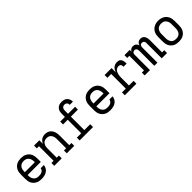

<svg xmlns="http://www.w3.org/2000/svg" viewBox="321 -2146 3557 3557"><g transform="rotate(-45 2100.0 -367.5)"><path d="M302 8Q273 8 244 3Q215 -2 189.5 -15.5Q164 -29 143 -50Q122 -71 109 -97Q96 -123 91.5 -152Q87 -181 87 -210V-320Q87 -349 91.5 -377.5Q96 -406 108.5 -432Q121 -458 141.5 -479.5Q162 -501 188 -514.5Q214 -528 242.5 -533Q271 -538 300 -538Q329 -538 357.5 -533Q386 -528 412 -514.5Q438 -501 458.5 -479.5Q479 -458 491.5 -432Q504 -406 508.5 -377.5Q513 -349 513 -320V-228H169V-210Q169 -191 172 -172.5Q175 -154 182.5 -137Q190 -120 202 -106Q214 -92 230.5 -82.5Q247 -73 265.5 -69.5Q284 -66 302 -66Q323 -66 343.5 -69Q364 -72 382.5 -81.5Q401 -91 414 -108.5Q427 -126 429 -147H511Q510 -123 501 -100Q492 -77 476.5 -58.5Q461 -40 440.5 -26.5Q420 -13 397 -5.5Q374 2 350 5Q326 8 302 8ZM431 -302V-320Q431 -338 428 -356.5Q425 -375 418 -392Q411 -409 399 -423.5Q387 -438 371 -447.5Q355 -457 336.5 -461Q318 -465 300 -465Q282 -465 263.5 -461Q245 -457 229 -447.5Q213 -438 201 -423.5Q189 -409 182 -392Q175 -375 172 -356.5Q169 -338 169 -320V-302Z M638 0V-74H695V-457H638V-530H777V-435Q787 -458 802 -478Q817 -498 837.5 -512Q858 -526 882.5 -532Q907 -538 932 -538Q958 -538 984 -531Q1010 -524 1031 -508.5Q1052 -493 1067 -471Q1082 -449 1090.5 -424Q1099 -399 1102 -372.5Q1105 -346 1105 -320V-74H1162V0H966V-74H1023V-320Q1023 -338 1020.5 -356Q1018 -374 1011.5 -390.5Q1005 -407 994 -421.5Q983 -436 968 -446Q953 -456 935.5 -460.5Q918 -465 900 -465Q882 -465 864.5 -460.5Q847 -456 832 -446Q817 -436 806 -421.5Q795 -407 788.5 -390.5Q782 -374 779.5 -356Q777 -338 777 -320V-74H834V0Z M1303 0V-73H1418V-427H1295V-501H1418V-579Q1418 -600 1421 -621.5Q1424 -643 1432.5 -662.5Q1441 -682 1455.5 -698Q1470 -714 1488.5 -724.5Q1507 -735 1528 -739Q1549 -743 1570 -743Q1600 -743 1628.5 -735.5Q1657 -728 1679 -708.5Q1701 -689 1712 -661Q1723 -633 1723 -604Q1723 -602 1722.5 -600Q1722 -598 1722 -596H1640Q1640 -597 1640 -598Q1640 -599 1640 -600Q1640 -614 1635.5 -627.5Q1631 -641 1621.5 -651Q1612 -661 1598 -665Q1584 -669 1570 -669Q1554 -669 1539 -662Q1524 -655 1515 -641.5Q1506 -628 1503 -611.5Q1500 -595 1500 -579V-501H1685V-427H1500V-74H1654V0Z M2102 8Q2073 8 2044 3Q2015 -2 1989.5 -15.5Q1964 -29 1943 -50Q1922 -71 1909 -97Q1896 -123 1891.5 -152Q1887 -181 1887 -210V-320Q1887 -349 1891.5 -377.5Q1896 -406 1908.5 -432Q1921 -458 1941.5 -479.5Q1962 -501 1988 -514.5Q2014 -528 2042.5 -533Q2071 -538 2100 -538Q2129 -538 2157.5 -533Q2186 -528 2212 -514.5Q2238 -501 2258.5 -479.5Q2279 -458 2291.5 -432Q2304 -406 2308.5 -377.5Q2313 -349 2313 -320V-228H1969V-210Q1969 -191 1972 -172.5Q1975 -154 1982.5 -137Q1990 -120 2002 -106Q2014 -92 2030.5 -82.5Q2047 -73 2065.5 -69.5Q2084 -66 2102 -66Q2123 -66 2143.5 -69Q2164 -72 2182.5 -81.5Q2201 -91 2214 -108.5Q2227 -126 2229 -147H2311Q2310 -123 2301 -100Q2292 -77 2276.5 -58.5Q2261 -40 2240.5 -26.5Q2220 -13 2197 -5.5Q2174 2 2150 5Q2126 8 2102 8ZM2231 -302V-320Q2231 -338 2228 -356.5Q2225 -375 2218 -392Q2211 -409 2199 -423.5Q2187 -438 2171 -447.5Q2155 -457 2136.5 -461Q2118 -465 2100 -465Q2082 -465 2063.5 -461Q2045 -457 2029 -447.5Q2013 -438 2001 -423.5Q1989 -409 1982 -392Q1975 -375 1972 -356.5Q1969 -338 1969 -320V-302Z M2487 0V-74H2587V-457H2487V-530H2669V-420Q2678 -444 2690.5 -466Q2703 -488 2721.5 -504.5Q2740 -521 2764 -529.5Q2788 -538 2813 -538Q2832 -538 2850 -535.5Q2868 -533 2882.5 -522.5Q2897 -512 2906 -496Q2915 -480 2919.5 -462.5Q2924 -445 2924.5 -427Q2925 -409 2925 -391H2843Q2843 -404 2841.5 -418Q2840 -432 2832.5 -444Q2825 -456 2811.5 -460Q2798 -464 2785 -464Q2764 -464 2745 -456Q2726 -448 2712.5 -433Q2699 -418 2690.5 -399.5Q2682 -381 2677.5 -361.5Q2673 -342 2671 -321.5Q2669 -301 2669 -281V-74H2790V0Z M3007 0V-74H3063V-457H3007V-530H3146V-484Q3152 -496 3161 -506.5Q3170 -517 3181.5 -524.5Q3193 -532 3206.5 -535Q3220 -538 3234 -538Q3234 -538 3234 -538Q3234 -538 3234 -538Q3251 -538 3267.5 -533Q3284 -528 3297 -517.5Q3310 -507 3319 -492.5Q3328 -478 3333 -462Q3338 -478 3346.5 -492.5Q3355 -507 3368 -517.5Q3381 -528 3397 -533Q3413 -538 3430 -538Q3430 -538 3430 -538Q3430 -538 3430 -538Q3446 -538 3462.5 -533.5Q3479 -529 3492 -518.5Q3505 -508 3514 -493.5Q3523 -479 3528 -463Q3533 -447 3535 -430.5Q3537 -414 3537 -397V-74H3593V0H3454V-397Q3454 -410 3451.5 -422.5Q3449 -435 3441.5 -444.5Q3434 -454 3422 -459.5Q3410 -465 3398 -465Q3385 -465 3373.5 -459.5Q3362 -454 3354.5 -444.5Q3347 -435 3344 -422.5Q3341 -410 3341 -397V0H3259V-397Q3259 -410 3256 -422.5Q3253 -435 3245.5 -444.5Q3238 -454 3226.5 -459.5Q3215 -465 3202 -465Q3190 -465 3178 -459.5Q3166 -454 3158.5 -444.5Q3151 -435 3148.5 -422.5Q3146 -410 3146 -397V0Z M3900 8Q3871 8 3842.5 3Q3814 -2 3788 -15.5Q3762 -29 3741.5 -50.5Q3721 -72 3708.5 -98Q3696 -124 3691.5 -152.5Q3687 -181 3687 -210V-320Q3687 -349 3691.5 -377.5Q3696 -406 3709 -432.5Q3722 -459 3742 -480Q3762 -501 3788 -514.5Q3814 -528 3842.5 -534.5Q3871 -541 3900 -541Q3929 -541 3957.5 -534.5Q3986 -528 4012 -514.5Q4038 -501 4058 -480Q4078 -459 4091 -432.5Q4104 -406 4108.5 -377.5Q4113 -349 4113 -320V-210Q4113 -181 4108.5 -152.5Q4104 -124 4091.5 -98Q4079 -72 4058.5 -50.5Q4038 -29 4012 -15.5Q3986 -2 3957.5 3Q3929 8 3900 8ZM3900 -66Q3918 -66 3936.5 -69.5Q3955 -73 3971 -82.5Q3987 -92 3999 -106.5Q4011 -121 4018 -138Q4025 -155 4028 -173.5Q4031 -192 4031 -210V-320Q4031 -339 4028 -357.5Q4025 -376 4017.5 -393Q4010 -410 3998 -424.5Q3986 -439 3970 -448Q3954 -457 3935.5 -461Q3917 -465 3898 -465Q3880 -465 3862 -460.5Q3844 -456 3828 -446.5Q3812 -437 3800.5 -423Q3789 -409 3782 -392Q3775 -375 3772 -356.5Q3769 -338 3769 -320V-210Q3769 -192 3772 -173.5Q3775 -155 3782 -138Q3789 -121 3801 -106.5Q3813 -92 3829 -82.5Q3845 -73 3863.5 -69.5Q3882 -66 3900 -66Z"/></g></svg>

Font: Iosevka Curly Slab Extended
Style: Regular
Weight: 400
Width: 7
Monospace: yes
Designer: Belleve Invis
Foundry: Belleve Invis
Version: Version 11.1.0; ttfautohint (v1.8.3)